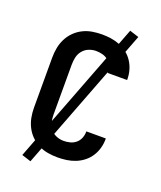

<svg xmlns="http://www.w3.org/2000/svg" viewBox="-161 -919 923 1102"><g transform="rotate(20 300.0 -368.0)"><path d="M297 8Q267 8 237.5 3Q208 -2 181 -15.5Q154 -29 132.5 -50.5Q111 -72 97.5 -99Q84 -126 78.5 -155.5Q73 -185 73 -215V-520Q73 -550 78.5 -579.5Q84 -609 97.5 -636Q111 -663 132.5 -684.5Q154 -706 181 -719.5Q208 -733 237.5 -738Q267 -743 297 -743Q325 -743 352.5 -739Q380 -735 406 -724.5Q432 -714 454 -696.5Q476 -679 491 -655.5Q506 -632 513.5 -605Q521 -578 521 -550V-546H402V-548Q402 -568 394.5 -587Q387 -606 371.5 -619Q356 -632 336.5 -637Q317 -642 297 -642Q274 -642 252.5 -633Q231 -624 216.5 -606Q202 -588 197 -565.5Q192 -543 192 -520V-215Q192 -192 197 -169.5Q202 -147 216.5 -129Q231 -111 252.5 -102Q274 -93 297 -93Q317 -93 336.5 -98Q356 -103 371.5 -116Q387 -129 394.5 -148Q402 -167 402 -187V-189H521V-185Q521 -157 513.5 -130Q506 -103 491 -79.5Q476 -56 454 -38.5Q432 -21 406 -10.5Q380 0 352.5 4Q325 8 297 8ZM159 82 103 64 441 -818 497 -800Z"/></g></svg>

Font: R Plex Mono
Style: Bold
Weight: 700
Monospace: yes
Designer: Belleve Invis
Foundry: Belleve Invis
Version: Version 31.8.0